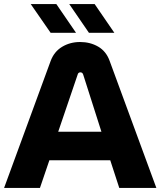

<svg xmlns="http://www.w3.org/2000/svg" viewBox="-20 -917 783 937"><path d="M0 0 227 -619Q244 -665 283 -688.5Q322 -712 371 -712Q420 -712 459 -689.5Q498 -667 515 -620L743 0H562L518 -135H221L175 0ZM264 -274H475L386 -553Q384 -559 380.5 -561.5Q377 -564 372 -564Q367 -564 363.5 -561Q360 -558 359 -553ZM414 -757 318 -897H442L538 -757ZM227 -757 130 -897H255L351 -757Z"/></svg>

Font: MuseoModerno Thin
Style: Bold
Weight: 700
Version: Version 1.003